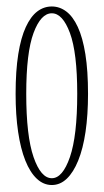

<svg xmlns="http://www.w3.org/2000/svg" viewBox="-20 -546 314 578"><path d="M136 11Q111 11 90.8 -8Q70.5 -27 56.2 -62.8Q42 -98.5 34.5 -149.2Q27 -200 27 -263.5Q27 -333 35 -383Q43 -433 57.8 -464.8Q72.5 -496.5 92.2 -511.5Q112 -526.5 136 -526.5Q159.5 -526.5 179.5 -511.5Q199.5 -496.5 214.2 -464.8Q229 -433 237 -383Q245 -333 245 -263.5Q245 -200 237.5 -149.2Q230 -98.5 215.5 -62.8Q201 -27 181 -8Q161 11 136 11ZM136 -9.5Q168.5 -9.5 190.5 -73.2Q212.5 -137 212.5 -263.5Q212.5 -387.5 190.5 -446.8Q168.5 -506 136 -506Q103 -506 81 -446.8Q59 -387.5 59 -263.5Q59 -137 81 -73.2Q103 -9.5 136 -9.5Z"/></svg>

Font: Imbue 48pt Thin
Style: Regular
Weight: 250
Designer: Tyler Finck
Foundry: Etcetera Type Company
Version: Version 1.102